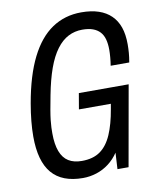

<svg xmlns="http://www.w3.org/2000/svg" viewBox="-81 -761 674 835"><g transform="rotate(-10 256.0 -343.5)"><path d="M218 12Q126 12 81 -41Q36 -94 36 -203Q36 -235 39.5 -271Q43 -307 50 -347Q71 -467 110 -545Q149 -623 205.5 -661Q262 -699 335 -699Q379 -699 411.5 -688Q444 -677 466 -655.5Q488 -634 499 -602.5Q510 -571 510 -527Q510 -509 508.5 -489.5Q507 -470 503 -448H421Q424 -467 425.5 -485Q427 -503 427 -518Q427 -544 421.5 -564Q416 -584 404 -597Q392 -610 373 -617Q354 -624 326 -624Q293 -624 264.5 -609.5Q236 -595 212.5 -563.5Q189 -532 171.5 -483.5Q154 -435 141 -367Q134 -331 129.5 -305Q125 -279 123 -260.5Q121 -242 120.5 -228.5Q120 -215 120 -203Q120 -154 132 -122.5Q144 -91 167.5 -76.5Q191 -62 226 -62Q276 -62 307.5 -84.5Q339 -107 358.5 -152Q378 -197 389 -262L393 -285H252L264 -355H484L421 0H372L376 -72Q358 -45 333 -26Q308 -7 278.5 2.5Q249 12 218 12Z"/></g></svg>

Font: Archivo ExtraCondensed
Style: Italic
Weight: 400
Width: 2
Italic angle: -10°
Designer: Hector Gatti
Foundry: Omnibus-Type
Version: Version 2.001